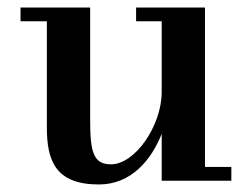

<svg xmlns="http://www.w3.org/2000/svg" viewBox="-20 -480 668 510"><path d="M219.5 -460H34.5V-423.5H104.5V-141C104.5 -54 127 10 242.5 10C328.5 10 382 -55 409.5 -124.5V0H594.5V-36.5H524.5V-460H341.5V-423.5H409.5V-235.5C409.5 -147 339.5 -43.5 274.5 -43.5C227.5 -43.5 219.5 -77.5 219.5 -161.5Z"/></svg>

Font: Bodoni* 06pt Medium
Style: Regular
Weight: 500
Version: Version 2.3